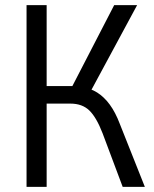

<svg xmlns="http://www.w3.org/2000/svg" viewBox="-20 -725 599 745"><path d="M83 0V-705H161V-391H270L252 -374L423 -705H512L327 -362L297 -387Q330 -383 357 -366Q384 -349 406 -319Q428 -289 445 -244L542 0H456L378 -208Q354 -270 326.5 -296.5Q299 -323 253 -323H161V0Z"/></svg>

Font: Nunito Sans 10pt Condensed
Style: Regular
Weight: 400
Width: 3
Designer: Vernon Adams
Foundry: Vernon Adams
Version: Version 3.101;gftools[0.9.27]